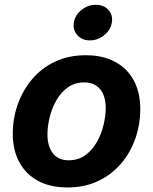

<svg xmlns="http://www.w3.org/2000/svg" viewBox="-20 -784 650 814"><path d="M266.1 10.7Q192.9 10.7 141.1 -17.3Q89.4 -45.4 61.8 -96.7Q34.2 -147.9 34.2 -216.3Q34.2 -282.2 55.4 -342Q76.7 -401.9 116.5 -448.7Q156.2 -495.6 213.4 -522.7Q270.5 -549.8 343.3 -549.8Q416.5 -549.8 468.3 -521.7Q520 -493.7 547.4 -442.6Q574.7 -391.6 574.7 -322.3Q574.7 -256.8 554 -197Q533.2 -137.2 493.2 -90.3Q453.1 -43.5 396 -16.4Q338.9 10.7 266.1 10.7ZM271.5 -104.5Q312 -104.5 341.6 -126Q371.1 -147.5 390.4 -181.4Q409.7 -215.3 418.9 -253.9Q428.2 -292.5 428.2 -326.2Q428.2 -359.4 418 -383.5Q407.7 -407.7 387.7 -421.1Q367.7 -434.6 337.4 -434.6Q296.9 -434.6 267.3 -413.3Q237.8 -392.1 218.8 -358.4Q199.7 -324.7 190.4 -286.4Q181.2 -248 181.2 -213.4Q181.2 -164.6 203.9 -134.5Q226.6 -104.5 271.5 -104.5ZM361.3 -612.8Q327.6 -612.8 307.9 -635Q288.1 -657.2 293 -688.5Q298.3 -720.2 325.7 -741.9Q353 -763.7 386.2 -763.7Q419.9 -763.7 439.7 -741.9Q459.5 -720.2 454.1 -688.5Q449.2 -657.2 421.9 -635Q394.5 -612.8 361.3 -612.8Z"/></svg>

Font: Inter 16pt
Style: Bold Italic
Weight: 700
Italic angle: -9.3988°
Version: Version 4.001;git-66647c0bb